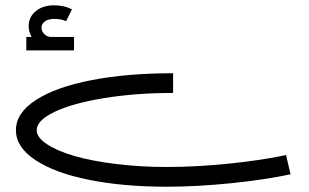

<svg xmlns="http://www.w3.org/2000/svg" viewBox="-20 -518 1164 723"><path d="M258.8 -378.9V-328.1H79.1V-378.9H99.1Q87.9 -398.9 87.9 -418.9Q87.9 -454.1 114.7 -476.1Q141.6 -498 183.1 -498Q221.7 -498 251 -482.9L229 -438Q211.4 -446.8 184.1 -446.8Q162.1 -446.8 149.2 -437.5Q136.2 -428.2 136.2 -414.1Q136.2 -400.9 146.5 -390.1Q156.7 -379.4 171.9 -378.9ZM1057.1 65.9 1074.2 138.2Q979.5 158.7 850.3 171.9Q721.2 185.1 607.9 185.1Q443.8 185.1 315.2 159.2Q186.5 133.3 113.3 84.7Q40 36.1 40 -27.8Q40 -92.8 115.5 -141.6Q190.9 -190.4 325 -216.3Q459 -242.2 631.8 -242.2V-168Q490.2 -168 371.3 -148.4Q252.4 -128.9 185.3 -96.7Q118.2 -64.5 118.2 -27.8Q118.2 -0.5 157 25.1Q195.8 50.8 261 69.6Q326.2 88.4 417.2 99.6Q508.3 110.8 607.9 110.8Q718.8 110.8 842.5 98.1Q966.3 85.4 1057.1 65.9Z"/></svg>

Font: Montserrat-Arabic Light
Style: Regular
Weight: 300
Designer: Mohamed Gaber
Foundry: Kief Type Foundry
Version: Version 5.008;PS 005.008;hotconv 1.0.88;makeotf.lib2.5.64775